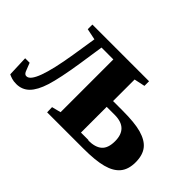

<svg xmlns="http://www.w3.org/2000/svg" viewBox="-80 -695 939 939"><g transform="rotate(45 389.5 -225.5)"><path d="M277 0 276 -35 323 -47V-412H241L222 -285Q203 -162 184 -102Q166 -45 139 -18Q112 9 72 9Q54 9 41 5Q25 0 18 -4L14 -111H45L62 -68Q69 -52 81 -53Q130 -53 168 -289L188 -416L130 -428V-460H522V-428L466 -416V-267H531Q616 -267 662 -254Q711 -240 733 -212Q756 -183 756 -133Q756 -84 732 -55Q708 -26 659 -13Q611 0 527 0ZM517 -47 516 -45Q564 -45 588 -66Q612 -87 612 -135Q612 -224 521 -225H464V-47Z"/></g></svg>

Font: Libra Serif Modern
Style: Bold
Weight: 700
Designer: Stefan Peev, Context Ltd
Foundry: Ascender Corporation
Version: Version 1.000